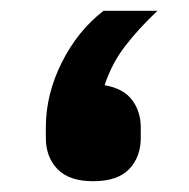

<svg xmlns="http://www.w3.org/2000/svg" viewBox="-20 -324 350 356"><path d="M153 12Q108 12 86.5 -10.5Q65 -33 65 -68V-88Q65 -149 94.5 -208Q124 -267 172 -304H272Q237 -271 212 -238.5Q187 -206 174 -166Q209 -160 225 -138.5Q241 -117 241 -88V-68Q241 -33 219.5 -10.5Q198 12 153 12Z"/></svg>

Font: IBM Plex Arabic
Style: Bold
Weight: 700
Designer: Mike Abbink, Paul van der Laan, Pieter van Rosmalen, Wael Morcos, Khajak Apelian
Foundry: Bold Monday
Version: Version 1.0